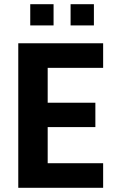

<svg xmlns="http://www.w3.org/2000/svg" viewBox="-20 -894 556 914"><path d="M67 0V-688H471V-571H207V-405H434V-289H207V-117H471V0ZM124 -773V-874H235V-773ZM316 -773V-874H427V-773Z"/></svg>

Font: Saira Semi Condensed SemiBold
Style: Regular
Weight: 600
Width: 4
Designer: Hector Gatti with collaboration of the Omnibus-Type team
Foundry: Omnibus-Type
Version: Version 1.001; ttfautohint (v1.8)